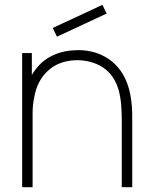

<svg xmlns="http://www.w3.org/2000/svg" viewBox="-20 -785 637 805"><path d="M427.1 -728.1 409.4 -764.6 201 -667.7 218.8 -631.2ZM434.4 -538.5C390.6 -567.7 338.5 -578.1 289.6 -574C239.6 -571.9 188.5 -554.2 151 -518.8C136.5 -504.2 124 -488.5 113.5 -470.8V-562.5H72.9V0H116.7V-309.4C116.7 -333.3 118.8 -356.2 124 -379.2C131.2 -420.8 150 -460.4 180.2 -487.5C209.4 -515.6 250 -530.2 291.7 -532.3C334.4 -534.4 376 -525 410.4 -503.1C481.3 -455.2 490.6 -375 490.6 -274V0H534.4V-274C536.5 -380.2 519.8 -480.2 434.4 -538.5Z"/></svg>

Font: Manrope Thin
Style: Regular
Weight: 100
Width: 4
Designer: Michael Sharanda
Foundry: Michael Sharanda
Version: Version 2.000;PS 002.000;hotconv 1.0.88;makeotf.lib2.5.64775